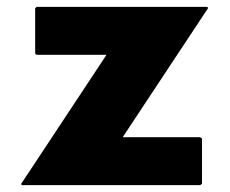

<svg xmlns="http://www.w3.org/2000/svg" viewBox="-20 -530 668 557"><path d="M581 -510H86L82 -506V-375L86 -371H289L41 4L44 7H561L566 3V-128L561 -132H336L584 -507Z"/></svg>

Font: Hussar Woodtype
Style: Bd
Weight: 900
Foundry: Cannot Into Space Fonts
Version: Version 1.07